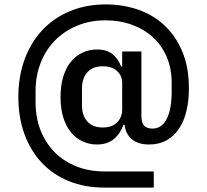

<svg xmlns="http://www.w3.org/2000/svg" viewBox="-20 -728 936 869"><path d="M676 121H453Q363 121 291 91.5Q219 62 168.5 8Q118 -46 90.5 -121.5Q63 -197 63 -289Q63 -381 91 -458Q119 -535 170.5 -590.5Q222 -646 295.5 -677Q369 -708 459 -708Q536 -708 604.5 -684.5Q673 -661 724 -613.5Q775 -566 805 -495Q835 -424 835 -328Q835 -273 824 -226.5Q813 -180 790.5 -146Q768 -112 734 -93Q700 -74 655 -74Q604 -74 576 -98.5Q548 -123 544 -163H539Q524 -122 494.5 -98Q465 -74 419 -74Q385 -74 355 -87.5Q325 -101 302.5 -127.5Q280 -154 267 -194.5Q254 -235 254 -289Q254 -343 267 -383.5Q280 -424 302.5 -450.5Q325 -477 355 -490.5Q385 -504 419 -504Q465 -504 491 -481.5Q517 -459 528 -427H533V-495H620V-205Q620 -172 632.5 -159Q645 -146 670 -146Q712 -146 734.5 -189.5Q757 -233 757 -314V-353Q757 -418 734.5 -470.5Q712 -523 672 -559.5Q632 -596 577 -616Q522 -636 458 -636Q387 -636 328.5 -611.5Q270 -587 228.5 -544.5Q187 -502 164 -443.5Q141 -385 141 -316V-266Q141 -196 163.5 -138.5Q186 -81 227 -39.5Q268 2 325.5 25Q383 48 454 48H676ZM445 -151Q487 -151 510 -174Q533 -197 533 -233V-353Q533 -385 510 -406.5Q487 -428 445 -428Q399 -428 375 -400.5Q351 -373 351 -328V-251Q351 -206 375 -178.5Q399 -151 445 -151Z"/></svg>

Font: IBM Plex Sans Devanagari Medium
Style: Regular
Weight: 500
Designer: Mike Abbink, Paul van der Laan, Pieter van Rosmalen, Erin McLaughlin
Foundry: Bold Monday
Version: Version 1.1